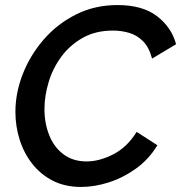

<svg xmlns="http://www.w3.org/2000/svg" viewBox="-20 -734 717 760"><path d="M301 6Q237 6 188.5 -19Q140 -44 107 -86.5Q74 -129 57.5 -182Q41 -235 41 -291Q41 -366 70 -440.5Q99 -515 152.5 -577Q206 -639 280.5 -676.5Q355 -714 445 -714Q544 -714 601.5 -670Q659 -626 677 -559L582 -502Q570 -547 546 -571Q522 -595 491 -604Q460 -613 427 -613Q359 -613 308 -584.5Q257 -556 223 -510Q189 -464 172.5 -409Q156 -354 156 -302Q156 -246 175 -198.5Q194 -151 231.5 -123Q269 -95 323 -95Q373 -95 428 -123Q483 -151 521 -212L603 -159Q569 -103 518 -66.5Q467 -30 410.5 -12Q354 6 301 6Z"/></svg>

Font: Raleway SemiBold
Style: Italic
Weight: 600
Italic angle: -12°
Designer: Matt McInerney, Pablo Impallari, Rodrigo Fuenzalida
Foundry: Matt McInerney, Pablo Impallari, Rodrigo Fuenzalida
Version: Version 4.026